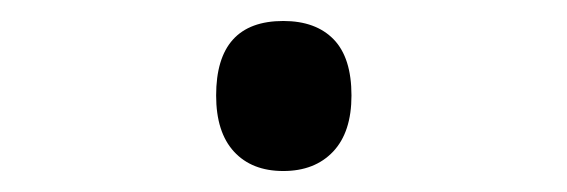

<svg xmlns="http://www.w3.org/2000/svg" viewBox="-20 -571 540 183"><path d="M250 -408Q220 -408 203 -426.5Q186 -445 186 -480Q186 -551 250 -551Q281 -551 298 -533.5Q315 -516 315 -480Q315 -445 297.5 -426.5Q280 -408 250 -408Z"/></svg>

Font: Noto Sans Mono ExtraCondensed Medium
Style: Regular
Weight: 500
Width: 2
Designer: Monotype Design Team
Foundry: Monotype Imaging Inc.
Version: Version 2.014